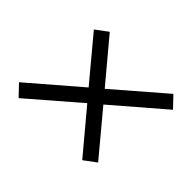

<svg xmlns="http://www.w3.org/2000/svg" viewBox="-100 -690 700 700"><g transform="rotate(45 250.0 -340.0)"><path d="M56 -135 16 -177 209 -343 73 -506 120 -541 254 -381 444 -545 484 -503 291 -337 427 -174 380 -139 246 -299Z"/></g></svg>

Font: Iosevka Curly Light Oblique
Style: Regular
Weight: 300
Italic angle: -9°
Monospace: yes
Designer: Belleve Invis
Foundry: Belleve Invis
Version: Version 11.1.0; ttfautohint (v1.8.3)